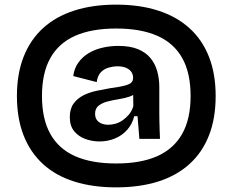

<svg xmlns="http://www.w3.org/2000/svg" viewBox="-20 -687 1004 828"><path d="M481 121Q380 121 300.5 96Q221 71 166 21Q111 -29 82 -102.5Q53 -176 53 -273Q53 -369 82 -442.5Q111 -516 166 -566Q221 -616 300.5 -641.5Q380 -667 481 -667Q582 -667 661.5 -641.5Q741 -616 796.5 -566Q852 -516 881 -442.5Q910 -369 910 -273Q910 -176 881 -102.5Q852 -29 796.5 21Q741 71 661.5 96Q582 121 481 121ZM481 18Q587 18 658 -13.5Q729 -45 765.5 -109.5Q802 -174 802 -273Q802 -372 766 -436.5Q730 -501 658.5 -532.5Q587 -564 481 -564Q375 -564 304 -532.5Q233 -501 197 -436.5Q161 -372 161 -273Q161 -174 197 -109.5Q233 -45 304 -13.5Q375 18 481 18ZM447 -149Q462 -149 478 -153.5Q494 -158 508.5 -168Q523 -178 535.5 -192.5Q548 -207 555 -229L554 -296L571 -292Q559 -277 537.5 -270Q516 -263 490.5 -259Q465 -255 442.5 -249Q420 -243 405 -231Q390 -219 390 -196Q390 -173 406 -161Q422 -149 447 -149ZM409 -77Q378 -77 348.5 -87.5Q319 -98 300 -121Q281 -144 281 -182Q281 -218 297.5 -240.5Q314 -263 340 -276Q366 -289 397 -295.5Q428 -302 457 -307Q496 -312 517 -317.5Q538 -323 546 -330.5Q554 -338 554 -352Q554 -365 547 -376Q540 -387 525 -394Q510 -401 486 -401Q468 -401 448.5 -395.5Q429 -390 415 -375.5Q401 -361 397 -333L296 -359Q300 -392 317.5 -416.5Q335 -441 361 -457Q387 -473 420.5 -481Q454 -489 490 -489Q541 -489 575 -475Q609 -461 629 -436.5Q649 -412 658 -380Q667 -348 667 -312V-230Q667 -212 667 -195Q667 -178 667.5 -160.5Q668 -143 668.5 -125.5Q669 -108 670 -88H581Q579 -114 577 -138.5Q575 -163 573 -186H559Q550 -151 528 -126.5Q506 -102 475 -89.5Q444 -77 409 -77Z"/></svg>

Font: Bricolage Grotesque 48pt Condensed ExtraBold SemiBold
Style: Regular
Weight: 600
Version: Version 1.000;gftools[0.9.30]